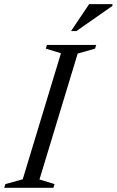

<svg xmlns="http://www.w3.org/2000/svg" viewBox="-41 -892 554 912"><path d="M248.5 -639 176.5 -661 182 -678.5H416L410.5 -661L328 -637.5L146.5 -39.5L218 -17.5L212.5 0H-21L-15.5 -17.5L67 -40.5ZM296.5 -744.5 382.5 -872.5H493V-864L322 -744.5Z"/></svg>

Font: Newsreader 28pt
Style: Italic
Weight: 400
Italic angle: -17°
Version: Version 1.003